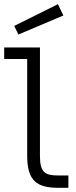

<svg xmlns="http://www.w3.org/2000/svg" viewBox="-30 -898 361 918"><path d="M-10 -616H100V-154C100 -33 146 0 250 0H297V-59H249C186 -59 161 -73 161 -152V-671H-10ZM247 -878 38 -774 58 -733 273 -824Z"/></svg>

Font: Stint Ultra Expanded
Style: Regular
Weight: 400
Width: 7
Designer: Astigmatic (AOETI)
Foundry: Astigmatic (AOETI)
Version: Version 1.000